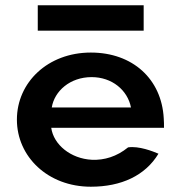

<svg xmlns="http://www.w3.org/2000/svg" viewBox="-20 -694 682 727"><path d="M524 -674H123V-578H524ZM174 -210H601C601 -222 601 -234 600 -246C592 -395 482 -495 324 -495C161 -495 44 -382 44 -241C44 -101 161 13 324 13C439 13 530 -29 580 -112C559 -121 506 -142 465 -136C422 -101 375 -87 328 -89C248 -93 183 -146 174 -210ZM476 -287H176C186 -349 245 -402 327 -402C404 -402 463 -353 476 -287Z"/></svg>

Font: Bluebird
Style: Ext
Weight: 400
Designer: Jasper
Foundry: Cannot Into Space Fonts
Version: Version 0.98